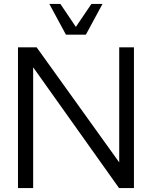

<svg xmlns="http://www.w3.org/2000/svg" viewBox="-20 -955 771 975"><path d="M71.3 0V-714.8H166L585.4 -130.4V-714.8H660.2V0H584.5L148.4 -613.3V0ZM314.9 -778.8 230.5 -935.1H286.6L365.2 -818.4L444.3 -935.1H500.5L416 -778.8Z"/></svg>

Font: Pontano Sans
Style: Regular
Weight: 400
Designer: Vernon Adams
Foundry: Vernon Adams
Version: Version 2.001